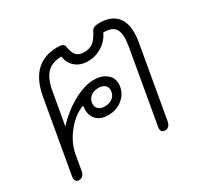

<svg xmlns="http://www.w3.org/2000/svg" viewBox="-131 -739 933 905"><g transform="rotate(-30 335.5 -287.0)"><path d="M35 -13 36 -22 105 -416Q135 -584 281 -584Q315 -584 318 -567Q323 -530 337 -515Q351 -500 380 -500Q409 -500 428 -514.5Q447 -529 466 -567Q474 -584 509 -584Q567 -584 598 -553Q629 -522 629 -463Q629 -436 625 -416L556 -22Q550 10 524 10Q503 10 503 -13L504 -22L573 -416Q578 -451 578 -464Q578 -502 560.5 -519Q543 -536 503 -536Q485 -498 450 -476Q415 -454 374 -454Q333 -454 306 -476.5Q279 -499 275 -536Q224 -536 196 -507.5Q168 -479 157 -416L126 -241Q176 -296 238.5 -330.5Q301 -365 351 -365Q393 -365 419 -344.5Q445 -324 445 -292Q445 -247 411.5 -216.5Q378 -186 329 -186Q290 -186 268 -207Q246 -228 246 -264Q246 -271 248 -283L246 -284Q196 -266 154 -213.5Q112 -161 102 -103L88 -22Q82 10 56 10Q35 10 35 -13ZM397 -284Q397 -301 385 -311Q373 -321 351 -321Q324 -321 307 -306Q290 -291 290 -268Q290 -251 302 -240.5Q314 -230 335 -230Q363 -230 380 -245Q397 -260 397 -284Z"/></g></svg>

Font: Kodchasan ExtraLight
Style: Italic
Weight: 275
Italic angle: -10°
Version: Version 1.000; ttfautohint (v1.6)